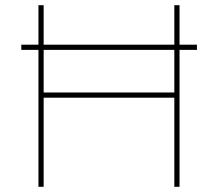

<svg xmlns="http://www.w3.org/2000/svg" viewBox="-20 -719 839 739"><path d="M62 -547H738V-527H62ZM128 -699H148V-363H651V-699H671V0H651V-343H148V0H128Z"/></svg>

Font: Alexandria Thin
Style: Regular
Weight: 250
Designer: Mohamed Gaber
Foundry: Kief Type Foundry
Version: Version 5.100